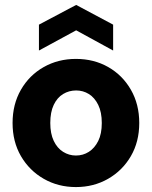

<svg xmlns="http://www.w3.org/2000/svg" viewBox="-20 -747 616 779"><path d="M288 12Q216 12 157.5 -21.5Q99 -55 65 -113.5Q31 -172 31 -248Q31 -324 65 -383Q99 -442 157.5 -475Q216 -508 288 -508Q361 -508 419 -475Q477 -442 511 -383Q545 -324 545 -248Q545 -172 511 -113.5Q477 -55 418.5 -21.5Q360 12 288 12ZM288 -116Q317 -116 340.5 -131Q364 -146 378.5 -175Q393 -204 393 -248Q393 -292 378.5 -321.5Q364 -351 340.5 -365.5Q317 -380 289 -380Q260 -380 236 -365.5Q212 -351 198 -321.5Q184 -292 184 -248Q184 -205 198 -175.5Q212 -146 236 -131Q260 -116 288 -116ZM138 -542V-647L289 -727L439 -647V-542L289 -624Z"/></svg>

Font: DM Sans 9pt 36pt Black
Style: Regular
Weight: 900
Version: Version 4.004;gftools[0.9.30]